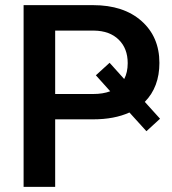

<svg xmlns="http://www.w3.org/2000/svg" viewBox="-20 -731 674 751"><path d="M195.8 -264.2H344.2Q427.2 -264.2 486.3 -291L552.7 -217.8L606 -266.6L546.4 -332.5Q603.5 -390.6 603.5 -484.9Q603.5 -586.9 533.4 -648.9Q463.4 -710.9 344.2 -710.9H72.3V0H195.8ZM465.8 -421.9 408.7 -485.4 355 -436.5 411.1 -374Q382.8 -363.3 344.2 -363.3H195.8V-611.3H347.7Q409.2 -610.4 444.3 -575.9Q479.5 -541.5 479.5 -483.9Q479.5 -447.8 465.8 -421.9Z"/></svg>

Font: FAU Chimera Medium
Style: Regular
Weight: 500
Version: Version 1.002;hotconv 1.0.117;makeotfexe 2.5.65602